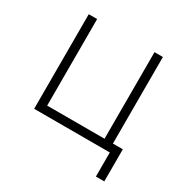

<svg xmlns="http://www.w3.org/2000/svg" viewBox="-150 -648 887 910"><g transform="rotate(30 293.0 -193.5)"><path d="M80.1 0V-517.6H126V-43.9H439.9V-517.6H485.8V-43.9H540V131.8H494.1V0Z"/></g></svg>

Font: Cascadia Code ExtraLight
Style: Regular
Weight: 200
Monospace: yes
Designer: Aaron Bell
Foundry: Saja Typeworks
Version: Version 2407.024; ttfautohint (v1.8.4)